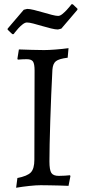

<svg xmlns="http://www.w3.org/2000/svg" viewBox="-20 -873 401 905"><path d="M56 12 62 -34Q109 -43 125.5 -60.5Q142 -78 142 -120L143 -540Q143 -572 135.5 -583Q128 -594 106 -594Q99 -594 86.5 -593.5Q74 -593 64 -592L62 -596L69 -640Q95 -639 130.5 -638Q166 -637 188 -637Q209 -637 241.5 -639.5Q274 -642 303 -646L299 -601Q258 -596 243.5 -584.5Q229 -573 227 -544Q224 -489 221.5 -427Q219 -365 217 -304.5Q215 -244 214 -193.5Q213 -143 213 -112Q213 -72 222 -58Q231 -44 257 -44Q271 -44 286 -45Q301 -46 310 -47L312 -43L303 3Q285 2 261 1.5Q237 1 213 0.5Q189 0 172 0Q150 0 117.5 3.5Q85 7 56 12ZM38 -712 16 -733V-738L92 -827L108 -831Q120 -831 140.5 -826Q161 -821 183 -814.5Q205 -808 224.5 -803Q244 -798 254 -798Q263 -798 273.5 -806.5Q284 -815 294 -825.5Q304 -836 310.5 -844.5Q317 -853 317 -853H323L345 -832V-827L269 -738L253 -734Q241 -734 220.5 -739Q200 -744 178 -750.5Q156 -757 137 -762Q118 -767 107 -767Q98 -767 87 -758.5Q76 -750 66.5 -739.5Q57 -729 50.5 -720.5Q44 -712 44 -712Z"/></svg>

Font: Alegreya
Style: Regular
Weight: 400
Designer: Juan Pablo del Peral
Foundry: Huerta Tipografica
Version: Version 2.009